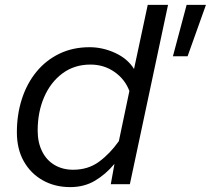

<svg xmlns="http://www.w3.org/2000/svg" viewBox="-20 -753 862 785"><path d="M346 -560Q400 -560 451 -536.5Q502 -513 528 -471L584 -733H667L511 0H433L448 -83Q412 -40 368 -14Q324 12 267 12Q204 12 154.5 -16Q105 -44 77 -94Q49 -144 49 -212Q49 -285 69.5 -348.5Q90 -412 129 -459.5Q168 -507 223 -533.5Q278 -560 346 -560ZM279 -59Q340 -59 384.5 -91.5Q429 -124 466 -176L509 -381Q491 -429 448 -459Q405 -489 350 -489Q284 -489 235.5 -453Q187 -417 160.5 -356Q134 -295 134 -219Q134 -171 152 -134.5Q170 -98 203 -78.5Q236 -59 279 -59ZM687 -523 743 -733H822L747 -523Z"/></svg>

Font: Azeret Mono Thin Light
Style: Italic
Weight: 300
Italic angle: -12°
Version: Version 1.002